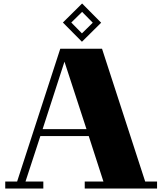

<svg xmlns="http://www.w3.org/2000/svg" viewBox="-20 -1079 929 1099"><path d="M879 -40V0H465V-40H572L488 -300H211L126 -40H228V0H10V-40H78L325 -800H564L811 -40ZM475 -340 349 -726 224 -340ZM449 -840 559 -949 450 -1059 340 -950ZM388 -950 450 -1011 511 -949 449 -888Z"/></svg>

Font: Kumar One
Style: Regular
Weight: 400
Designer: Parimal Parmar
Foundry: Indian Type Foundry
Version: Version 1.001;PS 1.001;hotconv 1.0.88;makeotf.lib2.5.647800